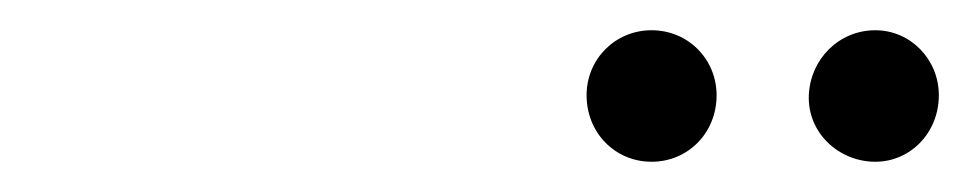

<svg xmlns="http://www.w3.org/2000/svg" viewBox="-20 -675 641 127"><path d="M559 -568C582 -568 601 -587 601 -612C601 -636 582 -655 559 -655C535 -655 516 -636 515 -612C514 -587 535 -568 559 -568ZM368 -612C368 -587 387 -568 411 -568C435 -568 454 -587 454 -612C454 -636 435 -655 411 -655C387 -655 368 -636 368 -612Z"/></svg>

Font: Louise
Style: Regular
Weight: 400
Designer: Ange Degheest & Luna Delabre & Camille Depalle
Foundry: Velvetyne Type Foundry
Version: Version 1.000;FEAKit 1.0